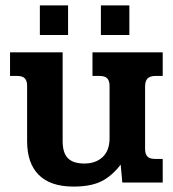

<svg xmlns="http://www.w3.org/2000/svg" viewBox="-20 -673 637 708"><path d="M127 -653H231V-544H127ZM352 -653H457V-544H352ZM80 -152V-356Q80 -375 71.5 -384Q63 -393 43 -393H17V-480H211V-153Q211 -109 230.5 -89.5Q250 -70 291 -70Q333 -70 358.5 -94Q384 -118 384 -163V-356Q384 -375 375.5 -384Q367 -393 347 -393H321V-480H580V-393H554Q533 -393 524 -383.5Q515 -374 515 -354V-124Q515 -105 523.5 -96Q532 -87 552 -87H580V0H431L425 -66Q392 -23 353 -4Q314 15 251 15Q166 15 123 -28Q80 -71 80 -152Z"/></svg>

Font: Pridi Medium
Style: Regular
Weight: 500
Designer: Katatrad Team
Foundry: CadsonDemak
Version: Version 1.001